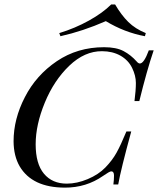

<svg xmlns="http://www.w3.org/2000/svg" viewBox="-20 -836 716 870"><path d="M41.5 -195.8Q41.5 -296.9 92.8 -396Q143.6 -495.1 237.3 -558.6Q331.1 -622.1 451.7 -622.1Q506.8 -622.1 540 -604.5Q573.2 -586.9 599.6 -557.1Q606.9 -548.3 613.8 -548.3Q632.3 -548.3 654.3 -607.9H676.3Q645 -515.6 611.3 -377.9H589.4Q595.7 -426.8 595.7 -460Q595.7 -493.2 578.6 -528.3Q561.5 -563.5 525.4 -584Q489.3 -604 442.4 -604Q363.3 -604.5 293.9 -538.1Q224.6 -471.7 183.1 -371.1Q141.6 -270.5 141.6 -182.1Q141.6 -93.8 179.2 -48.8Q216.8 -3.9 282.7 -3.9Q328.6 -3.9 377.4 -24.4Q426.3 -44.9 457.5 -77.1Q488.8 -109.4 507.8 -143.6Q526.9 -177.7 552.7 -240.2H574.7Q527.3 -66.9 515.6 0H493.7Q496.6 -21.5 496.6 -40.5Q496.6 -59.6 483.9 -59.6Q476.6 -59.6 447.3 -39.1Q370.6 14.6 273.4 14.2Q126 13.7 69.3 -82Q42 -128.9 41.5 -195.8ZM459.5 -740.2Q356 -694.8 253.9 -671.9L248.5 -686Q320.3 -708 382.8 -742.7Q445.3 -777.3 483.9 -815.9H501.5Q529.8 -767.6 561.5 -736.3Q593.3 -705.1 640.6 -686L636.7 -671.9Q544.4 -689 459.5 -740.2Z"/></svg>

Font: PlayfairDisplaySC-Italic
Style: Italic
Weight: 400
Italic angle: -14°
Designer: Claus Eggers Sørensen
Foundry: Claus Eggers Sørensen
Version: Version 1.004;PS 001.004;hotconv 1.0.70;makeotf.lib2.5.58329